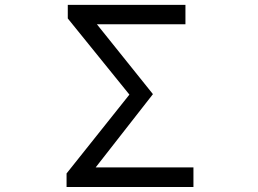

<svg xmlns="http://www.w3.org/2000/svg" viewBox="-20 -753 1040 773"><path d="M248 0V-54.7L501 -372.1L252.9 -678.7V-733.4H726.6V-655.3H370.1L595.7 -374L365.2 -79.1H758.8V0Z"/></svg>

Font: GenEi Gothic M Regular
Style: Regular
Weight: 400
Designer: o_tamon (Modified); [Source Han Sans]
Ryoko NISHIZUKA  (kana & ideographs); Paul D. Hunt (Latin, Greek & Cyrillic); Wenl
Version: Version 1.1a;Original Version 1.004